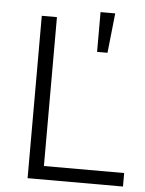

<svg xmlns="http://www.w3.org/2000/svg" viewBox="-52 -765 610 808"><g transform="rotate(5 253.0 -361.5)"><path d="M340 -555H384L402 -723H340ZM95 0H498V-57H159V-686H95Z"/></g></svg>

Font: Archivo ExtraLight
Style: Regular
Weight: 200
Designer: Hector Gatti
Foundry: Omnibus-Type
Version: Version 2.001